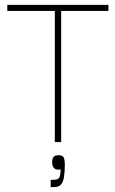

<svg xmlns="http://www.w3.org/2000/svg" viewBox="-20 -583 474 788"><path d="M231 -545V0H205V-545ZM10 -538V-563H425V-538ZM188 185V155H199Q222 155 225.5 141Q229 127 229 112Q213 116 203.5 108.5Q194 101 194 82Q194 71 199 62.5Q204 54 220 54Q237 54 241.5 63.5Q246 73 246 93Q246 124 242.5 144.5Q239 165 229.5 175Q220 185 202 185Z"/></svg>

Font: Darker Grotesque Light Light
Style: Regular
Weight: 300
Version: Version 1.000;gftools[0.9.28]